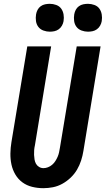

<svg xmlns="http://www.w3.org/2000/svg" viewBox="-20 -978 554 1006"><path d="M207 8Q177 8 148.5 1Q120 -6 97.5 -22.5Q75 -39 60.5 -63.5Q46 -88 40 -116Q34 -144 34.5 -174Q35 -204 40 -234L123 -735H248L163 -217Q160 -204 159 -191.5Q158 -179 158.5 -166.5Q159 -154 161 -142Q163 -130 168.5 -120Q174 -110 184.5 -103.5Q195 -97 208 -97Q219 -97 231 -101.5Q243 -106 253 -114.5Q263 -123 270 -134Q277 -145 282 -156.5Q287 -168 289.5 -180Q292 -192 294 -204L382 -735H507L417 -187Q413 -162 405 -137Q397 -112 383.5 -89Q370 -66 350 -47Q330 -28 306.5 -15Q283 -2 257.5 3Q232 8 207 8ZM441 -812Q424 -812 407.5 -818Q391 -824 381 -837Q371 -850 368.5 -867.5Q366 -885 369 -903Q371 -915 377 -926.5Q383 -938 393.5 -945.5Q404 -953 416.5 -955.5Q429 -958 441 -958Q458 -958 474.5 -952Q491 -946 500.5 -933Q510 -920 513 -902.5Q516 -885 513 -867Q511 -855 504.5 -843.5Q498 -832 487.5 -824.5Q477 -817 465 -814.5Q453 -812 441 -812ZM241 -812Q224 -812 207.5 -818Q191 -824 181 -837Q171 -850 168.5 -867.5Q166 -885 169 -903Q171 -915 177 -926.5Q183 -938 193.5 -945.5Q204 -953 216.5 -955.5Q229 -958 241 -958Q258 -958 274.5 -952Q291 -946 300.5 -933Q310 -920 313 -902.5Q316 -885 313 -867Q311 -855 304.5 -843.5Q298 -832 287.5 -824.5Q277 -817 265 -814.5Q253 -812 241 -812Z"/></svg>

Font: Iosevka Extrabold
Style: Italic
Weight: 800
Italic angle: -9°
Monospace: yes
Designer: Belleve Invis
Foundry: Belleve Invis
Version: Version 32.5.0; ttfautohint (v1.8.4)